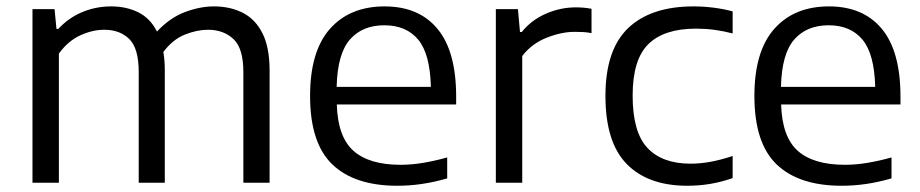

<svg xmlns="http://www.w3.org/2000/svg" viewBox="-20 -571 2876 600"><path d="M81.5 0V-542.5H150.5L156.5 -480.5H162Q194.5 -515.5 237 -533.2Q279.5 -551 327.5 -551Q375 -551 412.2 -532.5Q449.5 -514 470.5 -472.5Q511.5 -516 558.5 -533.5Q605.5 -551 648.5 -551Q699.5 -551 738.8 -531Q778 -511 800.2 -467Q822.5 -423 822.5 -350V0H740.5V-346Q740.5 -420 709.5 -449Q678.5 -478 630 -478Q595.5 -478 557.5 -462.8Q519.5 -447.5 490.5 -408.5Q495 -382.5 495 -351.5V0H413.5V-346Q413.5 -420 384 -449Q354.5 -478 306 -478Q269 -478 230.8 -460.5Q192.5 -443 164 -403.5V0Z M1222 9.5Q1088 9.5 1018.5 -57.2Q949 -124 949 -271Q949 -411 1011.2 -481Q1073.5 -551 1182 -551Q1289 -551 1347.2 -480.8Q1405.5 -410.5 1405.5 -269V-244.5H1032.5Q1035.5 -143 1084.8 -99.5Q1134 -56 1232 -56Q1265.5 -56 1301.8 -62Q1338 -68 1377.5 -79V-13.5Q1335.5 -1.5 1297.5 4Q1259.5 9.5 1222 9.5ZM1181 -492Q1112.5 -492 1073.5 -447.5Q1034.5 -403 1032 -299.5H1326.5Q1324 -402.5 1286.8 -447.2Q1249.5 -492 1181 -492Z M1529.5 0V-542.5H1598.5L1605 -471H1610.5Q1640 -508 1685.5 -528Q1731 -548 1779.5 -548Q1805.5 -548 1828.5 -543.5V-467.5Q1816 -470 1802.8 -470.8Q1789.5 -471.5 1775.5 -471.5Q1735 -471.5 1688.5 -453.2Q1642 -435 1612 -396V0Z M2128 9.5Q2005 9.5 1938.5 -58.5Q1872 -126.5 1872 -271Q1872 -415.5 1943 -483.2Q2014 -551 2147.5 -551Q2179 -551 2210.2 -547Q2241.5 -543 2269.5 -535.5V-466.5Q2240.5 -474 2212.5 -477.8Q2184.5 -481.5 2155 -481.5Q2055.5 -481.5 2006.2 -433.2Q1957 -385 1957 -272.5Q1957 -158 2003.2 -108.8Q2049.5 -59.5 2138 -59.5Q2166.5 -59.5 2198.2 -65Q2230 -70.5 2269.5 -83.5V-14.5Q2202 9.5 2128 9.5Z M2610.5 9.5Q2476.5 9.5 2407 -57.2Q2337.5 -124 2337.5 -271Q2337.5 -411 2399.8 -481Q2462 -551 2570.5 -551Q2677.5 -551 2735.8 -480.8Q2794 -410.5 2794 -269V-244.5H2421Q2424 -143 2473.2 -99.5Q2522.5 -56 2620.5 -56Q2654 -56 2690.2 -62Q2726.5 -68 2766 -79V-13.5Q2724 -1.5 2686 4Q2648 9.5 2610.5 9.5ZM2569.5 -492Q2501 -492 2462 -447.5Q2423 -403 2420.5 -299.5H2715Q2712.5 -402.5 2675.2 -447.2Q2638 -492 2569.5 -492Z"/></svg>

Font: Encode Sans SemiExpanded SemiExpanded
Style: Regular
Weight: 400
Width: 6
Designer: Multiple Designers
Foundry: Impallari Type
Version: Version 3.000; ttfautohint (v1.8.3) -l 8 -r 50 -G 200 -x 14 